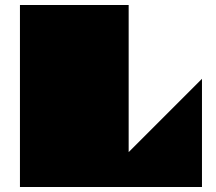

<svg xmlns="http://www.w3.org/2000/svg" viewBox="-20 -750 868 770"><path d="M60 0V-730H496V-140L790 -434V0H60Z"/></svg>

Font: El Pececito
Style: Regular
Weight: 400
Designer: deFharo
Foundry: deFharo
Version: El Pececito Version 1.000